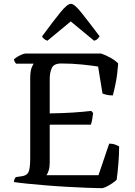

<svg xmlns="http://www.w3.org/2000/svg" viewBox="-20 -984 706 1004"><path d="M511 0Q483 0 435.5 -2Q388 -4 332.5 -7Q277 -10 222.5 -14.5Q168 -19 123 -23.5Q78 -28 53 -32Q53 -40 56 -47Q59 -54 63 -58L91 -62Q119 -65 128.5 -83Q138 -101 138 -158V-572Q138 -612 145.5 -630Q153 -648 156 -651H64Q61 -654 57.5 -660Q54 -666 53 -673Q58 -679 70 -686.5Q82 -694 94.5 -699Q107 -704 113 -704H509Q535 -695 559.5 -681Q584 -667 598 -652Q594 -594 585 -550Q576 -506 570 -485Q551 -485 537 -488.5Q523 -492 516 -495L493 -636Q463 -641 410 -646.5Q357 -652 300 -652Q261 -652 250.5 -627.5Q240 -603 240 -573V-391Q308 -392 361.5 -395.5Q415 -399 457 -404L467 -393Q462 -349 455 -332H240V-134Q240 -110 234.5 -92.5Q229 -75 223 -68H495L551 -233Q569 -233 583.5 -227.5Q598 -222 603 -218Q603 -177 599 -127.5Q595 -78 590 -44Q581 -35 566 -25Q551 -15 536 -7.5Q521 0 511 0ZM228 -771Q206 -779 200 -794Q259 -874 295.5 -919Q332 -964 351 -964Q369 -964 406 -917.5Q443 -871 501 -794Q498 -789 491 -781.5Q484 -774 472 -771L350 -872Z"/></svg>

Font: Texturina
Style: Regular
Weight: 400
Designer: Guillermo Torres Carreño
Foundry: Omnibus-Type
Version: Version 1.002; ttfautohint (v1.8.3)